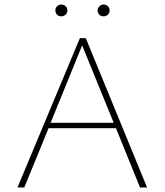

<svg xmlns="http://www.w3.org/2000/svg" viewBox="-20 -826 725 846"><path d="M269 -761.5Q261 -754 250 -754Q239 -754 231.5 -761.5Q224 -769 224 -780Q224 -791 231.5 -798.5Q239 -806 250 -806Q261 -806 269 -798.5Q277 -791 277 -780Q277 -769 269 -761.5ZM436 -754Q425 -754 417.5 -761.5Q410 -769 410 -780Q410 -790 418 -798Q426 -806 436 -806Q448 -806 455.5 -798.5Q463 -791 463 -780Q463 -769 455.5 -761.5Q448 -754 436 -754ZM597 0 491 -261H194L87 0H57L332 -658H358L628 0ZM203 -285H481L342 -626Z"/></svg>

Font: EauTestInfant Extralight
Style: Regular
Weight: 250
Designer: Christian Thalmann (Catharsis Fonts)
Version: Version 0.001;PS 000.001;hotconv 1.0.88;makeotf.lib2.5.64775